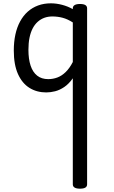

<svg xmlns="http://www.w3.org/2000/svg" viewBox="-20 -539 687 1155"><path d="M258 17Q201 17 157 -10.5Q113 -38 88 -94Q63 -150 63 -235Q63 -287 72.5 -331Q82 -375 101 -410Q120 -445 147 -469Q174 -493 209 -506Q244 -519 286 -519Q319 -519 353.5 -510Q388 -501 418 -484V-489Q418 -502 429 -508.5Q440 -515 461 -515Q483 -515 493.5 -508.5Q504 -502 504 -489V570Q504 583 493.5 589.5Q483 596 461 596Q440 596 429 589.5Q418 583 418 570V-68Q394 -34 366.5 -15.5Q339 3 311.5 10Q284 17 258 17ZM151 -239Q151 -184 164 -144.5Q177 -105 203.5 -84Q230 -63 270 -63Q299 -63 325.5 -73Q352 -83 375.5 -106Q399 -129 418 -166V-404Q387 -424 357 -432Q327 -440 295 -440Q269 -440 247 -432Q225 -424 207 -408Q189 -392 176.5 -368Q164 -344 157.5 -312Q151 -280 151 -239Z"/></svg>

Font: Playwrite PT
Style: Regular
Weight: 400
Designer: Veronika Burian, José Scaglione
Foundry: TypeTogether
Version: Version 1.002